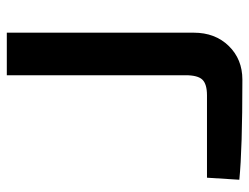

<svg xmlns="http://www.w3.org/2000/svg" viewBox="-104 -628 732 564"><g transform="rotate(90 262.0 -346.0)"><path d="M76 0V-549Q76 -612 115 -652Q154 -692 214 -692Q419 -692 508 -683L502 -588H260Q227 -588 214 -574.5Q201 -561 201 -525V0Z"/></g></svg>

Font: Exo 2.0 Semi Bold
Style: Regular
Weight: 600
Designer: Natanael Gama
Version: Version 1.001;PS 001.001;hotconv 1.0.70;makeotf.lib2.5.58329